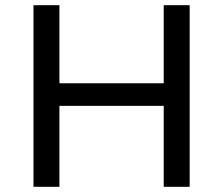

<svg xmlns="http://www.w3.org/2000/svg" viewBox="-20 -720 860 740"><path d="M711 -700H611V-399H209V-700H109V0H209V-312H611V0H711Z"/></svg>

Font: ICO Headline
Style: Regular
Weight: 500
Designer: Julieta Ulanovsky
Foundry: Julieta Ulanovsky
Version: Version 7.200